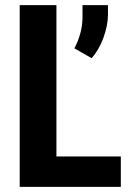

<svg xmlns="http://www.w3.org/2000/svg" viewBox="-20 -731 519 751"><path d="M200.7 -119.1H452.6V0H57.1V-710.9H200.7ZM338.4 -503.4 271 -542Q301.3 -600.1 302.7 -659.2V-710.9H402.3V-673.8Q401.9 -629.4 384 -581.8Q366.2 -534.2 338.4 -503.4Z"/></svg>

Font: MAUL Condensed Bold
Style: Condensed Bold
Weight: 700
Designer: MAUL
Version: Version 1.0; 2020; ttfautohint (v1.8.3)